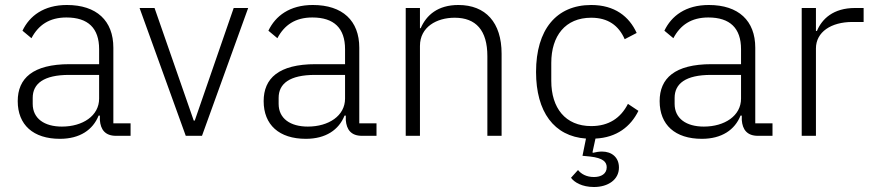

<svg xmlns="http://www.w3.org/2000/svg" viewBox="-20 -544 3495 769"><path d="M503 0V-50H434V-353C434 -461 367 -524 248 -524C155 -524 98 -480 70 -421L106 -391C134 -444 178 -474 246 -474C333 -474 377 -431 377 -347V-287H259C111 -287 51 -230 51 -139C51 -44 113 12 220 12C300 12 352 -24 375 -81H380V-63C383 -25 401 0 445 0ZM228 -37C158 -37 111 -69 111 -128V-152C111 -209 155 -244 257 -244H377V-149C377 -80 311 -37 228 -37Z M724 0H789L974 -512H916L760 -61H756L599 -512H539Z M1488 0V-50H1419V-353C1419 -461 1352 -524 1233 -524C1140 -524 1083 -480 1055 -421L1091 -391C1119 -444 1163 -474 1231 -474C1318 -474 1362 -431 1362 -347V-287H1244C1096 -287 1036 -230 1036 -139C1036 -44 1098 12 1205 12C1285 12 1337 -24 1360 -81H1365V-63C1368 -25 1386 0 1430 0ZM1213 -37C1143 -37 1096 -69 1096 -128V-152C1096 -209 1140 -244 1242 -244H1362V-149C1362 -80 1296 -37 1213 -37Z M1662 0V-360C1662 -436 1729 -473 1801 -473C1886 -473 1932 -423 1932 -319V0H1989V-329C1989 -454 1925 -524 1816 -524C1734 -524 1688 -484 1665 -431H1662V-512H1605V0Z M2348 -524C2208 -524 2127 -425 2127 -256C2127 -96 2199 2 2327 11L2313 80L2344 83C2396 89 2410 105 2410 126C2410 152 2388 165 2359 165C2329 165 2308 153 2295 137L2267 168C2280 186 2311 205 2359 205C2415 205 2459 176 2459 127C2459 86 2430 63 2391 63C2380 63 2367 65 2355 68L2353 66L2365 11C2450 7 2506 -37 2537 -100L2495 -128C2466 -71 2418 -39 2348 -39C2244 -39 2188 -112 2188 -220V-292C2188 -400 2244 -473 2348 -473C2415 -473 2458 -442 2482 -387L2530 -412C2500 -478 2442 -524 2348 -524Z M3074 0V-50H3005V-353C3005 -461 2938 -524 2819 -524C2726 -524 2669 -480 2641 -421L2677 -391C2705 -444 2749 -474 2817 -474C2904 -474 2948 -431 2948 -347V-287H2830C2682 -287 2622 -230 2622 -139C2622 -44 2684 12 2791 12C2871 12 2923 -24 2946 -81H2951V-63C2954 -25 2972 0 3016 0ZM2799 -37C2729 -37 2682 -69 2682 -128V-152C2682 -209 2726 -244 2828 -244H2948V-149C2948 -80 2882 -37 2799 -37Z M3248 0V-350C3248 -416 3309 -456 3394 -456H3439V-512H3405C3317 -512 3272 -468 3252 -420H3248V-512H3191V0Z"/></svg>

Font: IBM Plex Arabic Light
Style: Regular
Weight: 300
Designer: Mike Abbink, Paul van der Laan, Pieter van Rosmalen, Wael Morcos, Khajak Apelian
Foundry: Bold Monday
Version: Version 1.0